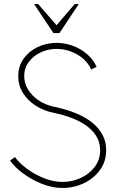

<svg xmlns="http://www.w3.org/2000/svg" viewBox="-20 -919 576 952"><path d="M290 13Q237 13 184.5 -8.8Q132 -30.5 90.8 -62Q49.5 -93.5 30 -123.5L54.5 -140Q74 -112 112 -83.5Q150 -55 196.8 -36Q243.5 -17 290.5 -17Q337 -17 379.5 -36.2Q422 -55.5 449.2 -90.8Q476.5 -126 476.5 -174.5Q476.5 -240.5 418.2 -288.2Q360 -336 242 -360.5Q196.5 -370 157.2 -395Q118 -420 94.2 -457.5Q70.5 -495 70.5 -541Q70.5 -591 97.2 -628.2Q124 -665.5 167.2 -686Q210.5 -706.5 260 -706.5Q301 -706.5 340.2 -692.2Q379.5 -678 411 -651.2Q442.5 -624.5 459 -587.5L432 -574.5Q410.5 -622 362.2 -649.2Q314 -676.5 260 -676.5Q218 -676.5 181.5 -659.2Q145 -642 122.5 -611.5Q100 -581 100 -541.5Q100 -506.5 119 -475.2Q138 -444 171.2 -421.5Q204.5 -399 246.5 -390Q373.5 -364 440 -308.8Q506.5 -253.5 506.5 -174.5Q506.5 -118.5 475.8 -76.2Q445 -34 395.8 -10.5Q346.5 13 290 13ZM245 -755 149 -899H169L260.5 -794L350.5 -899H370.5L275 -755Z"/></svg>

Font: Urbanist Thin
Style: Regular
Weight: 100
Designer: Corey Hu
Foundry: Corey Hu
Version: Version 1.330; ttfautohint (v1.8.4.7-5d5b)